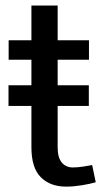

<svg xmlns="http://www.w3.org/2000/svg" viewBox="-20 -676 396 704"><path d="M222.7 8.3Q164.1 8.3 129.6 -26.1Q95.2 -60.5 95.2 -136.2V-457H11.7V-528.3H95.2V-655.8H191.4V-528.3H306.2V-457H191.4V-136.2Q191.4 -98.1 206.5 -80.1Q221.7 -62 247.1 -62Q264.2 -62 285.2 -65.2Q306.2 -68.4 317.9 -70.8L331.1 -7.8Q310.1 -1.5 279.5 3.4Q249 8.3 222.7 8.3ZM11.2 -287.6V-363.3H305.7V-287.6Z"/></svg>

Font: Roboto Slab
Style: Regular
Weight: 400
Designer: Google
Version: Version 2.000; ttfautohint (v1.8.1.43-b0c9)